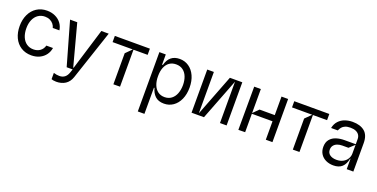

<svg xmlns="http://www.w3.org/2000/svg" viewBox="-21 -1315 4482 2281"><g transform="rotate(20 2220.0 -174.5)"><path d="M49 -269.9Q49 -352.3 79.5 -416.5Q110.1 -480.8 165.8 -516.7Q221.6 -552.6 294.7 -552.6Q351.6 -552.6 398.1 -531.2Q444.6 -509.9 474.1 -471.2Q503.6 -432.5 510.7 -382.1H426.8Q420.1 -408 402.9 -429.7Q385.7 -451.3 358.5 -464.3Q331.3 -477.3 296.2 -477.3Q247.5 -477.3 210.4 -451.9Q173.3 -426.5 153.1 -380.1Q132.8 -333.8 132.8 -272.7Q132.8 -209.9 152.7 -162.6Q172.6 -115.4 209.7 -89.7Q246.8 -63.9 296.2 -63.9Q345.2 -63.9 380 -89.1Q414.8 -114.3 426.8 -159.1H510.7Q503.2 -110.4 475 -71.7Q446.7 -33 400.7 -10.8Q354.8 11.4 296.2 11.4Q220.9 11.4 164.8 -24.5Q108.7 -60.4 78.8 -124.3Q49 -188.2 49 -269.9Z M621.4 194.6V115.1Q643.8 121.8 660.2 124.5Q676.5 127.1 695.3 127.1Q773.4 127.1 801.8 45.5L817.5 0H741.5L585.9 -545.5H676.8L816.1 -22.7H821.7L981.5 -545.5H1074.6L865.8 79.5Q844.8 142 797.2 173.3Q749.6 204.5 682.5 204.5Q662.6 204.5 645.6 201.3Q628.6 198.2 621.4 194.6Z M1416.2 0 1332.4 0.7V-392L1407.7 -467.3H1152V-545.5H1595.2V-467.3H1416.2Z M1715.2 204.5V-545.5H1796.2V-416.2H1806.1Q1840.9 -552.6 1972.3 -552.6Q2036.6 -552.6 2087.5 -517.9Q2138.5 -483.3 2167.6 -419.4Q2196.7 -355.5 2196.7 -271.3Q2196.7 -186.4 2167.8 -122.3Q2138.8 -58.2 2088.1 -23.4Q2037.3 11.4 1973.7 11.4Q1902 11.4 1861.7 -26.8Q1821.4 -65 1806.1 -126.4H1799V204.5ZM1953.8 -63.9Q2004.6 -63.9 2040.5 -91.3Q2076.3 -118.6 2094.5 -166Q2112.6 -213.4 2112.9 -272.7Q2112.6 -331.7 2094.6 -377.8Q2076.7 -424 2041 -450.6Q2005.3 -477.3 1953.8 -477.3Q1903.4 -477.3 1868.3 -451.9Q1833.1 -426.5 1815.2 -380.3Q1797.2 -334.2 1797.6 -272.7Q1797.2 -210.6 1815.5 -163.4Q1833.8 -116.1 1869 -90Q1904.1 -63.9 1953.8 -63.9Z M2320.3 -545.5H2404.1V-22.4L2606.5 -545.5H2763.5V0H2679.7V-522.7L2477.3 0H2320.3Z M2997.9 0 2912.6 1.4 2914.1 -545.5H2997.9V-242.2L3066.8 -311.1H3259.2V-545.5H3343V0H3259.2V-233H2997.9Z M3684.7 0 3600.9 0.7V-392L3676.1 -467.3H3420.5V-545.5H3863.6V-467.3H3684.7Z M3929.7 -154.8Q3929.7 -213.8 3959.7 -249.6Q3989.7 -285.5 4037.3 -300.4Q4084.9 -315.3 4141.3 -315.3H4282V-380.7Q4282 -409.4 4267.9 -431.6Q4253.9 -453.8 4226 -466.3Q4198.2 -478.7 4157.7 -478.7Q4117.2 -478.7 4090.9 -467.7Q4064.6 -456.7 4049.9 -438.7Q4035.2 -420.8 4024.9 -396.3H3940.3Q3951.3 -451.3 3984.2 -486.3Q4017 -521.3 4062.1 -536.9Q4107.2 -552.6 4157.7 -552.6Q4255 -552.6 4310.4 -506.4Q4365.8 -460.2 4365.8 -359.4V0H4282V-130.7H4277.7Q4264.2 -59.7 4224.8 -23.4Q4185.4 12.8 4115.8 12.8Q4063.2 12.8 4020.8 -7.1Q3978.3 -27 3954 -65Q3929.7 -103 3929.7 -154.8ZM4282 -197.4V-307.5L4214.5 -245.7H4137.1Q4103 -245.7 4074.8 -235.1Q4046.5 -224.4 4030 -202.9Q4013.5 -181.5 4013.5 -150.6Q4013.1 -108.3 4044.7 -85.4Q4076.3 -62.5 4128.6 -62.5Q4176.1 -62.5 4210.9 -81.5Q4245.7 -100.5 4263.8 -131.4Q4282 -162.3 4282 -197.4Z"/></g></svg>

Font: Riot Sans
Style: Regular
Weight: 400
Designer: Rasmus Andersson
Foundry: rsms
Version: Version 4.001